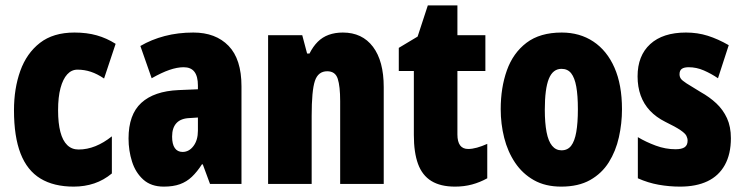

<svg xmlns="http://www.w3.org/2000/svg" viewBox="-20 -684 2762 714"><path d="M254 10Q180 10 130.5 -20Q81 -50 56.5 -113Q32 -176 32 -274Q32 -355 55.5 -420.5Q79 -486 128.5 -524.5Q178 -563 257 -563Q303 -563 340 -552.5Q377 -542 410 -521L367 -392Q342 -409 318 -417Q294 -425 268 -425Q246 -425 230 -407.5Q214 -390 205 -356.5Q196 -323 196 -274Q196 -226 204.5 -193.5Q213 -161 230 -144.5Q247 -128 272 -128Q304 -128 335 -140.5Q366 -153 396 -177V-39Q366 -14 330.5 -2Q295 10 254 10Z M699 -563Q782 -563 830 -513.5Q878 -464 878 -363V0H761L734 -73H731Q713 -45 693.5 -26.5Q674 -8 649 1Q624 10 589 10Q542 10 513 -16Q484 -42 471 -83Q458 -124 458 -169Q458 -258 505.5 -301.5Q553 -345 644 -349L716 -352V-366Q716 -400 703 -417Q690 -434 663 -434Q639 -434 610 -424Q581 -414 544 -393L502 -513Q543 -537 592.5 -550Q642 -563 699 -563ZM686 -245Q653 -244 636.5 -226.5Q620 -209 620 -176Q620 -148 630 -133.5Q640 -119 659 -119Q683 -119 699.5 -141Q716 -163 716 -198V-247Z M1255 -563Q1327 -563 1367 -510Q1407 -457 1407 -360V0H1245V-308Q1245 -363 1236 -391Q1227 -419 1197 -419Q1163 -419 1151 -383Q1139 -347 1139 -253V0H977V-553H1104L1122 -485H1131Q1144 -511 1161.5 -528.5Q1179 -546 1202.5 -554.5Q1226 -563 1255 -563Z M1721 -130Q1736 -130 1754 -135Q1772 -140 1792 -149V-21Q1765 -6 1735.5 2Q1706 10 1672 10Q1618 10 1584 -11Q1550 -32 1534.5 -74.5Q1519 -117 1519 -182V-420H1463V-506L1533 -548L1571 -664H1681V-553H1785V-420H1681V-184Q1681 -157 1691 -143.5Q1701 -130 1721 -130Z M2293 -278Q2293 -225 2281.5 -173.5Q2270 -122 2244 -80.5Q2218 -39 2174.5 -14.5Q2131 10 2067 10Q2008 10 1965.5 -14Q1923 -38 1895.5 -79Q1868 -120 1855 -171.5Q1842 -223 1842 -278Q1842 -358 1865 -422.5Q1888 -487 1938 -525Q1988 -563 2069 -563Q2136 -563 2186.5 -529.5Q2237 -496 2265 -432.5Q2293 -369 2293 -278ZM2006 -276Q2006 -227 2012.5 -193Q2019 -159 2033 -142Q2047 -125 2068 -125Q2091 -125 2104 -142Q2117 -159 2123 -193Q2129 -227 2129 -278Q2129 -329 2123 -362Q2117 -395 2104 -411.5Q2091 -428 2068 -428Q2036 -428 2021 -391Q2006 -354 2006 -276Z M2698 -170Q2698 -111 2675.5 -70.5Q2653 -30 2611 -10Q2569 10 2509 10Q2469 10 2429.5 3Q2390 -4 2352 -21V-174Q2382 -156 2418.5 -142.5Q2455 -129 2492 -129Q2515 -129 2526 -136.5Q2537 -144 2537 -161Q2537 -170 2532.5 -179Q2528 -188 2510.5 -200Q2493 -212 2454 -231Q2420 -248 2397 -272.5Q2374 -297 2362.5 -329Q2351 -361 2351 -400Q2351 -477 2398 -520Q2445 -563 2531 -563Q2574 -563 2612 -551Q2650 -539 2690 -516L2650 -393Q2625 -410 2597.5 -422Q2570 -434 2541 -434Q2524 -434 2515.5 -428Q2507 -422 2507 -408Q2507 -399 2511.5 -392Q2516 -385 2533 -374Q2550 -363 2585 -342Q2619 -323 2644 -299.5Q2669 -276 2683.5 -244.5Q2698 -213 2698 -170Z"/></svg>

Font: Noto Sans Khmer ExtraCondensed Black
Style: Regular
Weight: 900
Width: 2
Designer: Danh Hong and the Monotype Design Team
Foundry: Monotype Imaging Inc.
Version: Version 2.004